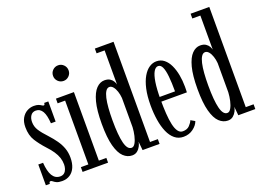

<svg xmlns="http://www.w3.org/2000/svg" viewBox="-110 -1014 1748 1289"><g transform="rotate(-20 764.5 -369.5)"><path d="M141 11Q114.5 11 100.8 4.2Q87 -2.5 79.8 -9Q72.5 -15.5 66 -15.5Q60 -15.5 57.8 -11.2Q55.5 -7 55.5 0H27V-148.5H61Q63 -118 68.8 -94.5Q74.5 -71 84 -55.2Q93.5 -39.5 107.2 -31.2Q121 -23 139 -23Q157.5 -23 168.8 -33Q180 -43 185 -58.5Q190 -74 190 -90Q190 -115.5 182.2 -138.8Q174.5 -162 158.2 -186.2Q142 -210.5 116 -238Q81.5 -275.5 56.2 -315.2Q31 -355 31 -413Q31 -452 45.8 -477.5Q60.5 -503 83.8 -515.8Q107 -528.5 133 -528.5Q153.5 -528.5 165.8 -523.5Q178 -518.5 185 -513.5Q192 -508.5 197 -508.5Q201.5 -508.5 203.5 -512Q205.5 -515.5 205.5 -523.5H235V-379.5H201.5Q199.5 -408 194.8 -429.5Q190 -451 181.8 -465.2Q173.5 -479.5 161.8 -487Q150 -494.5 134.5 -494.5Q110.5 -494.5 97.8 -476.5Q85 -458.5 85 -430.5Q85 -397.5 103 -369.5Q121 -341.5 155.5 -305Q183.5 -274.5 203.8 -245.5Q224 -216.5 235 -185.5Q246 -154.5 246 -118.5Q246 -78.5 233.5 -49.5Q221 -20.5 197.2 -4.8Q173.5 11 141 11Z M289.5 0V-34H343V-490H289.5V-523.5H418V-34H471.5V0ZM379.5 -617.5Q356 -617.5 339.8 -633.8Q323.5 -650 323.5 -673Q323.5 -696.5 339.8 -712.8Q356 -729 379.5 -729Q402 -729 418.2 -712.8Q434.5 -696.5 434.5 -673Q434.5 -650 418.2 -633.8Q402 -617.5 379.5 -617.5Z M641.5 10Q607.5 10 580 -16Q552.5 -42 536.5 -101Q520.5 -160 520.5 -259Q520.5 -355.5 536.2 -414.8Q552 -474 578.5 -501Q605 -528 636.5 -528Q661.5 -528 676.2 -518.2Q691 -508.5 698.2 -495.5Q705.5 -482.5 707.5 -472.5V-716H650V-750H783.5V-34H839.5V0H718L712 -62.5Q711 -49.5 702.5 -32.2Q694 -15 679 -2.5Q664 10 641.5 10ZM655 -39.5Q670 -39.5 681.2 -59Q692.5 -78.5 699.2 -108.2Q706 -138 707.5 -167.5V-376Q705.5 -401.5 698 -424Q690.5 -446.5 678.8 -460.5Q667 -474.5 653 -474.5Q637.5 -474.5 626.8 -458.2Q616 -442 609.2 -412.8Q602.5 -383.5 599.5 -343.8Q596.5 -304 596.5 -257Q596.5 -203.5 600 -162.8Q603.5 -122 610.5 -94.5Q617.5 -67 628.5 -53.2Q639.5 -39.5 655 -39.5Z M1008.5 10.5Q972.5 10.5 946.2 -11Q920 -32.5 903.5 -70.2Q887 -108 879 -157.5Q871 -207 871 -263Q871 -330 882.2 -380Q893.5 -430 912.8 -463Q932 -496 956.5 -512.2Q981 -528.5 1008 -528.5Q1039.5 -528.5 1062.8 -509.8Q1086 -491 1101 -459Q1116 -427 1123.5 -386.8Q1131 -346.5 1131 -303.5Q1131 -293 1130.8 -282.8Q1130.5 -272.5 1130 -262.5H940.5V-296H1057.5Q1057.5 -359 1053 -403.2Q1048.5 -447.5 1037.8 -471Q1027 -494.5 1008 -494.5Q990 -494.5 976.2 -471Q962.5 -447.5 955 -399.8Q947.5 -352 947.5 -278Q947.5 -223.5 950.5 -177.5Q953.5 -131.5 961 -97.5Q968.5 -63.5 982 -44.8Q995.5 -26 1016 -26Q1047 -26 1064.2 -44Q1081.5 -62 1088 -79L1117.5 -62Q1108 -34 1078.2 -11.8Q1048.5 10.5 1008.5 10.5Z M1325.5 10Q1291.5 10 1264 -16Q1236.5 -42 1220.5 -101Q1204.5 -160 1204.5 -259Q1204.5 -355.5 1220.2 -414.8Q1236 -474 1262.5 -501Q1289 -528 1320.5 -528Q1345.5 -528 1360.2 -518.2Q1375 -508.5 1382.2 -495.5Q1389.5 -482.5 1391.5 -472.5V-716H1334V-750H1467.5V-34H1523.5V0H1402L1396 -62.5Q1395 -49.5 1386.5 -32.2Q1378 -15 1363 -2.5Q1348 10 1325.5 10ZM1339 -39.5Q1354 -39.5 1365.2 -59Q1376.5 -78.5 1383.2 -108.2Q1390 -138 1391.5 -167.5V-376Q1389.5 -401.5 1382 -424Q1374.5 -446.5 1362.8 -460.5Q1351 -474.5 1337 -474.5Q1321.5 -474.5 1310.8 -458.2Q1300 -442 1293.2 -412.8Q1286.5 -383.5 1283.5 -343.8Q1280.5 -304 1280.5 -257Q1280.5 -203.5 1284 -162.8Q1287.5 -122 1294.5 -94.5Q1301.5 -67 1312.5 -53.2Q1323.5 -39.5 1339 -39.5Z"/></g></svg>

Font: Imbue Thin
Style: Regular
Weight: 400
Version: Version 1.102